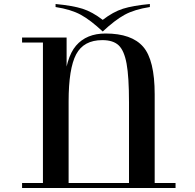

<svg xmlns="http://www.w3.org/2000/svg" viewBox="-20 -937 970 957"><path d="M751 -467V0H623V-426Q623 -554 611 -619.5Q599 -685 571.5 -711Q544 -737 490 -737Q397 -737 359.5 -666Q322 -595 322 -431L298 -503Q307 -649 359 -709.5Q411 -770 506 -770Q636 -770 693.5 -704Q751 -638 751 -467ZM322 0H194V-750H312V-585L322 -565ZM246 0H90V-25H246ZM90 -725V-750H246V-725ZM485 -25V0H299V-25ZM683 0H385V-25H683ZM855 -25V0H720V-25ZM492 -780V-838Q440 -878 391 -893.5Q342 -909 257 -917V-902Q334 -890 382.5 -863.5Q431 -837 492 -780ZM492 -780Q553 -837 601.5 -863.5Q650 -890 727 -902V-917Q642 -909 593 -893.5Q544 -878 492 -838Z"/></svg>

Font: Solide Mirage
Style: Mono
Weight: 400
Width: 6
Designer: Jérémy Landes
Foundry: Velvetyne Type Foundry
Version: Version 1.1